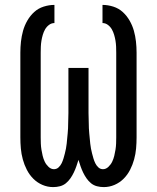

<svg xmlns="http://www.w3.org/2000/svg" viewBox="-20 -755 640 783"><path d="M197 8Q174 8 153 -1Q132 -10 116 -26Q100 -42 89.5 -62.5Q79 -83 73 -105Q67 -127 65 -149.5Q63 -172 63 -195V-540Q63 -563 65.5 -585.5Q68 -608 74 -629.5Q80 -651 91.5 -671Q103 -691 119.5 -706Q136 -721 158 -728Q180 -735 202 -735V-661Q190 -661 180 -653.5Q170 -646 164 -635.5Q158 -625 154.5 -613Q151 -601 149 -589Q147 -577 146.5 -564.5Q146 -552 146 -540V-195Q146 -182 146.5 -169.5Q147 -157 149 -144.5Q151 -132 154 -119.5Q157 -107 162.5 -95.5Q168 -84 178 -74.5Q188 -65 200 -65Q211 -65 219 -72.5Q227 -80 231.5 -89.5Q236 -99 239 -109Q242 -119 244.5 -129Q247 -139 249 -149Q251 -159 252 -169.5Q253 -180 254 -190.5Q255 -201 256 -211Q257 -221 257.5 -231.5Q258 -242 258 -252.5Q258 -263 258.5 -273.5Q259 -284 259 -294V-478H341V-294Q341 -284 341.5 -273.5Q342 -263 342 -252.5Q342 -242 342.5 -231.5Q343 -221 344 -211Q345 -201 346 -190.5Q347 -180 348 -169.5Q349 -159 351 -149Q353 -139 355.5 -129Q358 -119 361 -109Q364 -99 368.5 -89.5Q373 -80 381 -72.5Q389 -65 400 -65Q412 -65 422 -74.5Q432 -84 437.5 -95.5Q443 -107 446 -119.5Q449 -132 451 -144.5Q453 -157 453.5 -169.5Q454 -182 454 -195V-540Q454 -552 453.5 -564.5Q453 -577 451 -589Q449 -601 445.5 -613Q442 -625 436 -635.5Q430 -646 420 -653.5Q410 -661 398 -661V-735Q420 -735 442 -728Q464 -721 480.5 -706Q497 -691 508.5 -671Q520 -651 526 -629.5Q532 -608 534.5 -585.5Q537 -563 537 -540V-195Q537 -172 535 -149.5Q533 -127 527 -105Q521 -83 510.5 -62.5Q500 -42 484 -26Q468 -10 447 -1Q426 8 403 8Q389 8 375.5 4.5Q362 1 351.5 -7.5Q341 -16 333 -27.5Q325 -39 319 -51.5Q313 -64 308.5 -77Q304 -90 300 -103Q296 -90 291.5 -77Q287 -64 281 -51.5Q275 -39 267 -27.5Q259 -16 248.5 -7.5Q238 1 224.5 4.5Q211 8 197 8Z"/></svg>

Font: Iosevka Curly Slab Extended
Style: Regular
Weight: 400
Width: 7
Monospace: yes
Designer: Belleve Invis
Foundry: Belleve Invis
Version: Version 11.1.0; ttfautohint (v1.8.3)